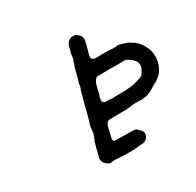

<svg xmlns="http://www.w3.org/2000/svg" viewBox="-144 -801 1003 983"><g transform="rotate(-30 357.0 -309.0)"><path d="M390 -638Q395 -640 396 -639Q396 -638 401 -638Q406 -638 407 -638Q409 -640 417 -635Q433 -627 441 -610Q444 -601 443 -589Q441 -576 429 -535Q422 -509 421.5 -503Q421 -497 424 -493Q427 -487 431 -487Q433 -487 432 -486Q432 -485 440 -484Q444 -484 448 -483Q452 -483 461 -483Q470 -483 470.5 -483.5Q471 -484 495 -484Q523 -484 537 -482Q544 -481 555 -482Q560 -482 565 -482L571 -483H577Q586 -482 599 -478Q613 -474 624 -470Q635 -465 643 -460Q661 -449 674 -436Q688 -421 697 -404Q712 -378 714 -346Q714 -335 713 -322Q709 -287 687 -256Q679 -245 674 -242Q671 -240 668 -237Q663 -232 650 -224Q647 -222 638.5 -218Q630 -214 623 -209Q616 -204 610.5 -201.5Q605 -199 600.5 -196.5Q596 -194 591 -192Q586 -190 587 -190L574 -185Q568 -184 560.5 -183Q553 -182 547.5 -181.5Q542 -181 542 -181Q542 -181 535.5 -181.5Q529 -182 519 -182Q509 -182 502 -182Q493 -182 474 -179Q471 -179 463 -178.5Q455 -178 455 -177Q453 -176 414 -176Q353 -176 347 -175Q337 -172 331 -164Q323 -151 323 -142Q323 -139 317 -118Q315 -110 313 -101.5Q311 -93 310 -89Q308 -81 309 -76Q311 -71 315 -69Q318 -67 371 -67Q429 -66 436 -65Q444 -63 444 -61Q444 -61 449 -57Q454 -53 454 -52.5Q454 -52 457.5 -49Q461 -46 464 -42Q467 -38 467 -38L471 -28Q473 -9 458 6Q454 9 449 12Q444 15 441 15.5Q438 16 428.5 16.5Q419 17 413.5 17.5Q408 18 402 18.5Q396 19 396 20Q394 21 347 21Q306 21 305 20Q304 19 291 19Q284 19 277.5 18Q271 17 263 18Q250 19 249 20Q249 20 246 20Q243 20 240 20Q228 17 216 5Q210 -1 208 -5.5Q206 -10 205 -14Q202 -23 205 -34Q207 -44 214 -69Q215 -75 218 -86Q221 -95 222.5 -101.5Q224 -108 225 -111.5Q226 -115 226.5 -117Q227 -119 228 -119Q228 -118 231 -125Q232 -128 232 -128Q233 -129 234 -134Q235 -136 235.5 -136Q236 -136 237.5 -141.5Q239 -147 240.5 -151.5Q242 -156 242 -157Q243 -163 243 -167Q244 -169 244 -171.5Q244 -174 244.5 -176Q245 -178 245 -180.5Q245 -183 244.5 -183Q244 -183 246 -191Q248 -199 250 -206Q252 -213 254 -220Q256 -227 262 -248Q270 -280 276 -304Q279 -312 281.5 -323Q284 -334 284.5 -335.5Q285 -337 288 -347.5Q291 -358 294 -369.5Q297 -381 297 -381.5Q297 -382 298 -382Q299 -382 301 -389Q306 -404 304 -404Q304 -405 305 -410Q315 -447 319 -461Q321 -469 322.5 -474.5Q324 -480 326.5 -490Q329 -500 329.5 -502Q330 -504 331 -504Q332 -504 336 -519Q339 -529 341 -532Q344 -540 345 -550Q345 -552 345.5 -554Q346 -556 346 -558Q346 -560 346 -560Q345 -561 351 -581Q353 -589 354 -592Q356 -604 360 -612Q370 -633 390 -638ZM571 -398Q561 -400 555 -399Q552 -398 546 -398Q518 -399 463.5 -398.5Q409 -398 407 -398Q397 -396 391 -386Q389 -383 387 -381Q385 -379 384 -374Q382 -370 381 -367Q374 -347 371 -328Q370 -319 366 -309Q361 -298 360 -286L359 -278L361 -275Q364 -268 368 -266Q372 -264 391 -264Q408 -263 410.5 -262.5Q413 -262 418 -262Q423 -262 423.5 -262.5Q424 -263 449 -263Q493 -263 510 -265Q518 -266 524 -266Q537 -267 553 -271Q566 -274 578 -279Q582 -281 582 -280Q582 -279 585.5 -280Q589 -281 590.5 -282.5Q592 -284 593 -284Q597 -284 603 -290Q606 -293 606 -294Q606 -295 608 -297Q614 -302 612 -304Q612 -304 615 -308Q620 -316 624 -325Q625 -331 625 -338.5Q625 -346 624 -349Q622 -358 616 -366Q606 -379 594 -386Q590 -388 588 -390Q582 -396 571 -398Z"/></g></svg>

Font: TT2020 Style E
Style: Italic
Weight: 400
Italic angle: -15°
Version: Version 0.2.000